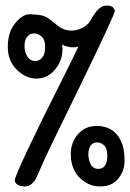

<svg xmlns="http://www.w3.org/2000/svg" viewBox="-20 -686 467 689"><path d="M204 -507Q204 -468 177 -436Q150 -404 111 -404Q73 -404 40.5 -435.5Q8 -467 8 -518Q8 -570 34 -602Q65 -641 97 -634Q98 -634 99 -634Q133 -634 152 -621Q172 -607 181 -599Q191 -590 202 -584Q241 -566 281 -589Q298 -600 305 -613Q313 -628 322 -640Q341 -666 362 -666Q380 -666 386 -659Q392 -651 392 -647Q392 -634 267 -377Q141 -121 126 -83Q110 -46 106 -40Q90 -17 70 -17Q51 -17 42 -24Q33 -31 33 -39Q33 -50 79 -148Q132 -260 194 -382Q255 -504 261 -518Q229 -512 203 -526Q203 -522 204 -515Q204 -512 204 -507ZM234 -134Q234 -174 259.5 -204Q285 -234 327 -234Q395 -234 419 -168Q427 -144 427 -108.5Q427 -73 404.5 -45Q382 -17 340 -17Q316 -17 297 -26Q234 -58 234 -134ZM332 -80Q365 -80 365 -127Q365 -155 353 -165Q341 -175 330 -175Q297 -175 297 -130Q297 -129 297 -128Q302 -80 332 -80ZM76 -552Q68 -542 68 -520Q68 -498 79 -482Q89 -467 105.5 -467Q122 -467 132 -480Q142 -492 142 -518Q142 -544 129 -555Q116 -566 106 -566Q97 -566 90 -564Q84 -562 76 -552Z"/></svg>

Font: Scratch Savers
Style: Book
Weight: 400
Designer: Pablo Impallari, Rodrigo Fuenzalida, Brenda Gallo
Foundry: Pablo Impallari, Rodrigo Fuenzalida, Brenda Gallo
Version: Version 4.0b1